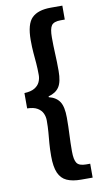

<svg xmlns="http://www.w3.org/2000/svg" viewBox="-105 -852 588 1073"><g transform="rotate(-10 189.0 -315.0)"><path d="M264.3 172.5Q215.9 172.5 184.4 158.2Q152.8 144 137.7 109.3Q122.7 74.6 122.7 14.2Q122.7 -26.8 125.4 -58.3Q128.2 -89.8 130.7 -119.9Q133.2 -150 133.2 -186.4Q133.2 -208.1 124.5 -227Q115.9 -245.9 95.1 -258.5Q74.3 -271.2 36.9 -271.9V-359Q74.3 -360.6 95.1 -373.2Q115.9 -385.8 124.5 -404.6Q133.2 -423.4 133.2 -443.9Q133.2 -480.8 130.7 -510.9Q128.2 -540.9 125.4 -572.4Q122.7 -603.9 122.7 -643.9Q122.7 -735.5 157.3 -769.4Q192 -803.4 264.3 -803.4H330.3V-724.4H307Q268.2 -724.4 255 -706.2Q241.8 -688 241.8 -638.3Q241.8 -591.1 244.1 -546.3Q246.5 -501.5 246.5 -447.5Q246.5 -385.9 227.3 -357Q208.1 -328.1 166.7 -317.4V-312.6Q208.1 -302.6 227.3 -273.6Q246.5 -244.6 246.5 -182.4Q246.5 -130 244.1 -85.1Q241.8 -40.1 241.8 7.6Q241.8 56.3 255 74.9Q268.2 93.6 307 93.6H330.3V172.5Z"/></g></svg>

Font: Noto Sans SC Thin
Style: Regular
Weight: 100
Designer: Ryoko NISHIZUKA 西塚涼子 (kana, bopomofo & ideographs); Paul D. Hunt (Latin, Greek & Cyrillic); Sandoll Communications 산돌커뮤니
Foundry: Adobe
Version: Version 2.004-H2;hotconv 1.0.118;makeotfexe 2.5.65603